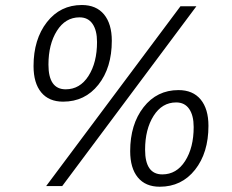

<svg xmlns="http://www.w3.org/2000/svg" viewBox="-20 -724 904 747"><path d="M674.5 -373.5Q730.5 -373.5 760.8 -336.8Q791 -300 791 -234.5Q791 -129.5 738.8 -63.5Q686.5 2.5 601.5 2.5Q546 2.5 516.2 -33.8Q486.5 -70 486.5 -136Q486.5 -240 538.5 -306.8Q590.5 -373.5 674.5 -373.5ZM744 -699.5 222 0H159.5L682 -699.5ZM298.5 -704.5Q354.5 -704.5 384.8 -667.8Q415 -631 415 -565.5Q415 -460.5 362.8 -394.5Q310.5 -328.5 225.5 -328.5Q170 -328.5 140.2 -364.8Q110.5 -401 110.5 -467Q110.5 -571 162.5 -637.8Q214.5 -704.5 298.5 -704.5ZM665.5 -325.5Q610.5 -325.5 577.5 -273.2Q544.5 -221 544.5 -141.5Q544.5 -45.5 611.5 -45.5Q667 -45.5 700.2 -97.5Q733.5 -149.5 733.5 -229.5Q733.5 -275 716 -300.2Q698.5 -325.5 665.5 -325.5ZM289.5 -656.5Q234.5 -656.5 201.5 -604.2Q168.5 -552 168.5 -472.5Q168.5 -376.5 235.5 -376.5Q291 -376.5 324.2 -428.5Q357.5 -480.5 357.5 -560.5Q357.5 -606 340 -631.2Q322.5 -656.5 289.5 -656.5Z"/></svg>

Font: Argentum Sans Light
Style: Italic
Weight: 300
Italic angle: -11.3°
Designer: Julieta Ulanovsky (font), Owen Earl (portions from Jones font), Cristiano Sobral (main changes and remaster)
Foundry: Julieta Ulanovsky (font), Owen Earl (portions from Jones font), Cristiano Sobral (main changes and remaster)
Version: Version 3.127